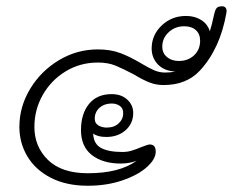

<svg xmlns="http://www.w3.org/2000/svg" viewBox="-20 -621 745 614"><path d="M704 -580Q684 -465 619 -395Q576 -349 503 -349Q479 -349 457.5 -357.5Q436 -366 408 -383Q372 -402 348.5 -411.5Q325 -421 293 -421Q236 -421 189.5 -392.5Q143 -364 116.5 -317Q90 -270 90 -215Q90 -152 133.5 -109.5Q177 -67 261 -67Q362 -67 417 -107Q394 -98 366 -98Q309 -98 274 -125Q239 -152 239 -205Q239 -257 264.5 -288.5Q290 -320 337 -320Q368 -320 387 -302.5Q406 -285 406 -260Q406 -226 381.5 -204.5Q357 -183 320 -183Q292 -183 278 -194Q279 -161 303 -148Q327 -135 371 -135Q387 -135 400.5 -139Q414 -143 433 -151Q453 -159 459 -159Q478 -159 478 -136Q478 -112 449.5 -86.5Q421 -61 371 -44Q321 -27 261 -27Q192 -27 142.5 -52.5Q93 -78 67.5 -121Q42 -164 42 -215Q42 -280 76.5 -337Q111 -394 168.5 -428.5Q226 -463 293 -463Q334 -463 365.5 -451Q397 -439 432 -418Q457 -403 473.5 -396Q490 -389 508 -389Q525 -389 541 -392Q505 -394 485 -415Q465 -436 465 -466Q465 -509 497 -539.5Q529 -570 575 -570Q603 -570 623.5 -557Q644 -544 651 -521Q657 -540 661 -558.5Q665 -577 667 -583Q670 -594 675.5 -597.5Q681 -601 690 -601Q698 -601 702 -595.5Q706 -590 704 -580ZM552 -426Q581 -426 600.5 -444Q620 -462 620 -491Q620 -512 606.5 -524.5Q593 -537 569 -537Q540 -537 519.5 -518Q499 -499 499 -472Q499 -451 514 -438.5Q529 -426 552 -426ZM321 -213Q345 -213 359.5 -226.5Q374 -240 374 -259Q374 -275 363 -282.5Q352 -290 337 -290Q314 -290 298.5 -276.5Q283 -263 283 -241Q283 -227 294.5 -220Q306 -213 321 -213Z"/></svg>

Font: Mali Light
Style: Italic
Weight: 300
Italic angle: -10°
Version: Version 1.000; ttfautohint (v1.6)